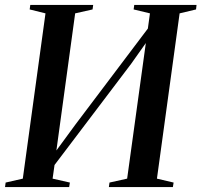

<svg xmlns="http://www.w3.org/2000/svg" viewBox="-32 -763 821 783"><path d="M-11.5 0 -9 -18.5 61 -34.5 153.5 -708.5 89 -724.5 91.5 -743H348L345.5 -724.5L274.5 -708.5L192 -105.5L171 -112.5L275.5 -255L598.5 -683L566 -610L579.5 -708.5L513 -724.5L515.5 -743H769.5L767.5 -724.5L700.5 -708.5L608 -34.5L676 -18.5L673 0H412L414.5 -18.5L486.5 -34.5L567 -618.5L590 -626L503 -503L160 -50L197 -137L182.5 -34.5L253 -18.5L250 0Z"/></svg>

Font: Merriweather 144pt Medium
Style: Italic
Weight: 500
Italic angle: -7.8°
Version: Version 2.101